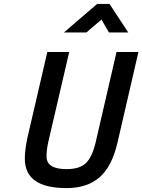

<svg xmlns="http://www.w3.org/2000/svg" viewBox="-20 -951 728 982"><path d="M227 -225Q218 -185 218 -151Q218 -86 320 -86Q389 -86 420.5 -118Q452 -150 469 -222L576 -685H688L581 -222Q553 -100 489.5 -44.5Q426 11 320 11Q107 11 107 -139Q107 -181 119 -241L222 -685H334ZM307 -785 477 -931H540L636 -785H537L499 -851L422 -785Z"/></svg>

Font: Titillium Web SemiBold
Style: Italic
Weight: 600
Italic angle: -13°
Version: Version 1.002;PS 57.000;hotconv 1.0.70;makeotf.lib2.5.55311